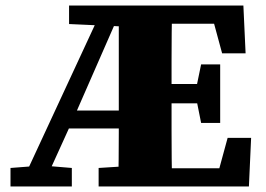

<svg xmlns="http://www.w3.org/2000/svg" viewBox="-20 -675 964 695"><path d="M408 0Q409 -49 409.5 -97.5Q410 -146 410 -194.5Q410 -243 410 -291V-655H603Q602 -606 601.5 -556Q601 -506 601 -456Q601 -406 601 -356V-300Q601 -250 601 -200Q601 -150 601.5 -100Q602 -50 603 0ZM18 0V-67L122 -75H144L240 -67V0ZM708 -230 689 -325V-350L708 -442H777V-230ZM784 -482 755 -589H518V-655H861L869 -482ZM517 0V-66H774L804 -176H889L881 0ZM230 -588V-655H478V-580H406ZM337 0V-67L463 -75H479V0ZM52 0 356 -655H425L248 -251L134 0ZM199 -210V-275H494V-210ZM504 -301V-371H730V-301Z"/></svg>

Font: Source Serif 4 ExtraBold
Style: Regular
Weight: 800
Designer: Frank Grießhammer
Foundry: Adobe Systems Incorporated
Version: Version 4.004;hotconv 1.0.116;makeotfexe 2.5.65601